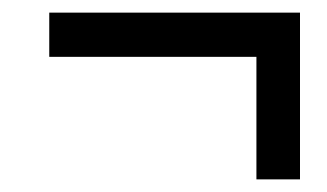

<svg xmlns="http://www.w3.org/2000/svg" viewBox="-20 -408 518 304"><path d="M455 -388H58V-318H386V-124H455Z"/></svg>

Font: Noto Sans Display SemiCondensed
Style: Italic
Weight: 400
Width: 4
Italic angle: -12°
Designer: Monotype Design Team
Foundry: Monotype Imaging Inc.
Version: Version 1.900